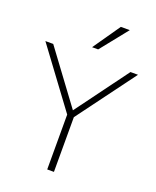

<svg xmlns="http://www.w3.org/2000/svg" viewBox="-169 -1031 915 1128"><g transform="rotate(20 288.5 -467.5)"><path d="M267 0V-343L-1 -705H48L290 -378L531 -705H578L309 -342V0ZM269 -765 387 -935H443L307 -765Z"/></g></svg>

Font: Nunito Sans ExtraLight
Style: Regular
Weight: 200
Designer: Vernon Adams
Foundry: Vernon Adams
Version: Version 3.006; ttfautohint (v1.8.3)